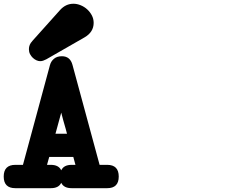

<svg xmlns="http://www.w3.org/2000/svg" viewBox="-21 -943 1246 1009"><path d="M355.5 45.9Q314 45.9 300.8 17.6Q287.6 45.9 246.1 45.9H59.6Q-1.5 45.9 -1.5 -15.1Q-1.5 -76.7 59.6 -76.7H99.6Q135.3 -208.5 170.7 -339.1Q206.1 -469.7 241.7 -601.6V-601.1Q246.6 -620.6 262.5 -634Q278.3 -647.5 304.2 -647.5Q347.7 -647.5 359.9 -602.1L502.4 -76.7H542.5Q603 -76.7 603 -15.1Q603 45.9 542.5 45.9ZM294.9 -890.6Q324.7 -923.3 364.7 -923.3Q383.8 -923.3 402.8 -915.5Q421.9 -907.7 437 -894Q452.1 -880.4 461.7 -862.1Q471.2 -843.8 471.2 -822.8Q471.2 -774.4 423.3 -746.6L222.2 -631.3Q213.4 -627 206.1 -624.3Q198.7 -621.6 189.5 -621.6Q180.7 -621.6 170.4 -626.2Q160.2 -630.9 151.4 -639.2Q142.6 -647.5 136.7 -658.9Q130.9 -670.4 130.9 -684.6Q130.9 -709 148.9 -727.1L147.5 -726.1ZM375.5 -76.7Q373 -85.4 370.4 -95.5Q367.7 -105.5 364.3 -118.2H237.8Q235.4 -109.9 232.9 -101.3Q230.5 -92.8 226.1 -76.7H246.1Q287.6 -76.7 300.8 -47.9Q314 -76.7 355.5 -76.7ZM331.1 -240.2Q326.7 -257.3 324 -266.8Q321.3 -276.4 318.4 -286.4Q315.4 -296.4 311.5 -310.5Q307.6 -324.7 300.8 -351.1Q293.9 -325.2 286.6 -299.1Q279.3 -272.9 270.5 -240.2Z"/></svg>

Font: Erica Type
Style: Bold Italic
Weight: 700
Monospace: yes
Designer: Peter Wiegel
Foundry: Peter Wiegel
Version: Version 1.000 2010 initial release